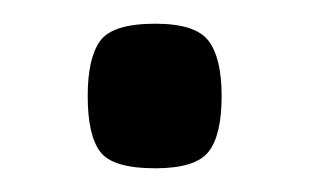

<svg xmlns="http://www.w3.org/2000/svg" viewBox="-20 -136 261 162"><path d="M54 -55Q54 -87 64.5 -101.5Q75 -116 111 -116Q145 -116 156 -101.5Q167 -87 167 -55Q167 -22 156 -8Q145 6 111 6Q75 6 64.5 -8Q54 -22 54 -55Z"/></svg>

Font: Changa Light
Style: Regular
Weight: 300
Designer: Eduardo Rodriguez Tunni
Foundry: Eduardo Rodriguez Tunni
Version: Version 3.002; ttfautohint (v1.8.2)